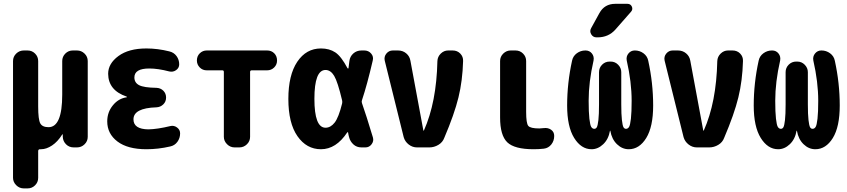

<svg xmlns="http://www.w3.org/2000/svg" viewBox="-20 -790 4540 1029"><path d="M392.6 -519.5Q416 -519.5 433.1 -502.9Q450.2 -486.3 450.2 -462.9V-56.6Q450.2 -33.2 433.1 -16.6Q416 0 392.6 0H375Q350.6 0 334 -16.6Q317.4 -33.2 316.4 -56.6V-69.3Q316.4 -70.3 315.4 -70.3Q313.5 -70.3 313.5 -69.3Q289.1 -30.3 258.8 -10.3Q228.5 9.8 200.2 9.8H194.3Q185.5 9.8 184.6 18.6V163.1Q184.6 186.5 168 203.1Q151.4 219.7 127.9 219.7H107.4Q84 219.7 66.9 202.6Q49.8 185.5 49.8 163.1V-462.9Q49.8 -486.3 66.9 -502.9Q84 -519.5 107.4 -519.5H127.9Q151.4 -519.5 168 -502.9Q184.6 -486.3 184.6 -462.9V-219.7Q184.6 -149.4 195.8 -128.9Q207 -108.4 240.2 -108.4Q313.5 -108.4 313.5 -283.2V-462.9Q313.5 -486.3 330.1 -502.9Q346.7 -519.5 370.1 -519.5Z M892.6 -114.3Q912.1 -119.1 928.7 -106.9Q945.3 -94.7 945.3 -75.2Q945.3 -49.8 930.7 -29.8Q916 -9.8 891.6 -4.9Q828.1 9.8 764.6 9.8Q664.1 9.8 609.4 -31.7Q554.7 -73.2 554.7 -139.6Q554.7 -188.5 585 -225.6Q615.2 -262.7 659.2 -268.6Q660.2 -268.6 660.2 -269.5Q660.2 -271.5 658.2 -272.5Q560.5 -305.7 559.6 -394.5Q559.6 -449.2 614.7 -489.7Q669.9 -530.3 764.6 -530.3Q825.2 -530.3 887.7 -514.6Q912.1 -508.8 926.3 -489.3Q940.4 -469.7 940.4 -445.3Q940.4 -425.8 923.8 -414.1Q907.2 -402.3 886.7 -407.2Q827.1 -422.9 780.3 -422.9Q700.2 -422.9 700.2 -375Q700.2 -346.7 725.6 -333.5Q751 -320.3 818.4 -319.3Q840.8 -318.4 855.5 -303.7Q870.1 -289.1 870.1 -267.1Q870.1 -245.1 855 -230.5Q839.8 -215.8 818.4 -214.8Q695.3 -210.9 695.3 -150.4Q695.3 -97.7 775.4 -96.7Q824.2 -97.7 892.6 -114.3Z M1412.1 -519.5Q1434.6 -519.5 1449.7 -504.4Q1464.8 -489.3 1464.8 -465.8Q1464.8 -443.4 1449.2 -428.2Q1433.6 -413.1 1412.1 -413.1H1329.1Q1320.3 -413.1 1320.3 -404.3V-56.6Q1320.3 -33.2 1303.2 -16.6Q1286.1 0 1262.7 0H1237.3Q1213.9 0 1196.8 -17.1Q1179.7 -34.2 1179.7 -56.6V-404.3Q1179.7 -413.1 1171.9 -413.1H1087.9Q1065.4 -413.1 1050.3 -428.7Q1035.2 -444.3 1035.2 -465.8Q1035.2 -489.3 1050.8 -504.4Q1066.4 -519.5 1087.9 -519.5Z M1813.5 -235.4Q1815.4 -244.1 1813.5 -252Q1790 -351.6 1771 -383.3Q1752 -415 1724.6 -415Q1665 -415 1665 -260.3Q1665 -105.5 1724.6 -105.5Q1752 -105.5 1773.4 -132.8Q1794.9 -160.2 1813.5 -235.4ZM1919.9 -237.3Q1942.4 -173.8 1978.5 -53.7Q1984.4 -34.2 1971.7 -17.1Q1959 0 1938.5 0H1917Q1891.6 0 1874 -16.1Q1856.4 -32.2 1850.6 -55.7Q1849.6 -59.6 1847.7 -67.4Q1845.7 -75.2 1845.7 -79.1Q1845.7 -81.1 1843.8 -81.5Q1841.8 -82 1840.8 -80.1Q1781.2 9.8 1700.2 9.8Q1623 9.8 1574.2 -60.1Q1525.4 -129.9 1525.4 -259.8Q1525.4 -387.7 1573.2 -459Q1621.1 -530.3 1700.2 -530.3Q1745.1 -530.3 1776.9 -509.3Q1808.6 -488.3 1842.8 -423.8Q1843.8 -422.9 1845.7 -422.9Q1847.7 -422.9 1847.7 -424.8Q1848.6 -430.7 1850.1 -443.8Q1851.6 -457 1852.5 -462.9Q1855.5 -487.3 1873.5 -503.4Q1891.6 -519.5 1917 -519.5H1932.6Q1955.1 -519.5 1969.2 -502.9Q1983.4 -486.3 1977.5 -464.8Q1948.2 -337.9 1919.9 -252.9Q1917 -245.1 1919.9 -237.3Z M2406.2 -519.5Q2430.7 -519.5 2446.8 -502.9Q2462.9 -486.3 2461.9 -462.9Q2459 -357.4 2437 -267.6Q2415 -177.7 2361.3 -51.8Q2352.5 -27.3 2329.6 -13.7Q2306.6 0 2281.2 0H2214.8Q2190.4 0 2170.4 -15.6Q2150.4 -31.2 2143.6 -54.7L2042 -464.8Q2037.1 -486.3 2050.8 -502.9Q2064.5 -519.5 2085 -519.5H2113.3Q2138.7 -519.5 2157.2 -503.9Q2175.8 -488.3 2179.7 -463.9L2249 -90.8Q2249 -89.8 2250 -89.8Q2252 -89.8 2252 -90.8Q2319.3 -241.2 2324.2 -462.9Q2325.2 -486.3 2342.3 -502.9Q2359.4 -519.5 2381.8 -519.5Z M2894.5 -103.5Q2917 -106.4 2933.6 -94.7Q2950.2 -83 2950.2 -61.5Q2950.2 -35.2 2934.6 -15.6Q2918.9 3.9 2894.5 6.8Q2869.1 9.8 2839.8 9.8Q2737.3 9.8 2698.7 -27.3Q2660.2 -64.5 2660.2 -160.2V-462.9Q2660.2 -486.3 2677.2 -502.9Q2694.3 -519.5 2716.8 -519.5H2743.2Q2766.6 -519.5 2783.2 -502.9Q2799.8 -486.3 2799.8 -462.9V-190.4Q2799.8 -129.9 2811 -115.7Q2822.3 -101.6 2870.1 -101.6Q2877 -101.6 2894.5 -103.5Z M3382.8 -519.5Q3408.2 -519.5 3428.7 -504.4Q3449.2 -489.3 3454.1 -464.8Q3480.5 -344.7 3480.5 -224.6Q3480.5 -110.4 3443.4 -50.3Q3406.2 9.8 3349.6 9.8Q3314.5 9.8 3286.6 -17.1Q3258.8 -43.9 3251 -88.9Q3251 -89.8 3250 -89.8Q3249 -89.8 3249 -88.9Q3241.2 -43.9 3212.9 -17.1Q3184.6 9.8 3150.4 9.8Q3094.7 9.8 3057.1 -50.8Q3019.5 -111.3 3019.5 -224.6Q3019.5 -344.7 3045.9 -464.8Q3050.8 -489.3 3071.3 -504.4Q3091.8 -519.5 3117.2 -519.5H3118.2Q3139.6 -519.5 3152.3 -503.4Q3165 -487.3 3161.1 -465.8Q3134.8 -350.6 3134.8 -250Q3134.8 -188.5 3138.7 -153.8Q3142.6 -119.1 3148.9 -109.4Q3155.3 -99.6 3165 -99.6Q3173.8 -99.6 3178.7 -108.4Q3183.6 -117.2 3187 -146.5Q3190.4 -175.8 3190.4 -230.5V-403.3Q3190.4 -426.8 3207 -443.4Q3223.6 -460 3247.1 -460H3252.9Q3276.4 -460 3293 -442.9Q3309.6 -425.8 3309.6 -403.3V-230.5Q3309.6 -176.8 3313 -147Q3316.4 -117.2 3321.3 -108.4Q3326.2 -99.6 3335 -99.6Q3344.7 -99.6 3351.1 -109.4Q3357.4 -119.1 3361.3 -153.8Q3365.2 -188.5 3365.2 -250Q3365.2 -350.6 3338.9 -465.8Q3335 -487.3 3348.1 -503.4Q3361.3 -519.5 3381.8 -519.5ZM3277.3 -769.5H3342.8Q3359.4 -769.5 3366.2 -754.9Q3373 -740.2 3362.3 -727.5L3278.3 -631.8Q3241.2 -589.8 3182.6 -589.8H3176.8Q3158.2 -589.8 3148.4 -606.4Q3138.7 -623 3148.4 -639.6L3192.4 -719.7Q3219.7 -769.5 3277.3 -769.5Z M3906.2 -519.5Q3930.7 -519.5 3946.8 -502.9Q3962.9 -486.3 3961.9 -462.9Q3959 -357.4 3937 -267.6Q3915 -177.7 3861.3 -51.8Q3852.5 -27.3 3829.6 -13.7Q3806.6 0 3781.2 0H3714.8Q3690.4 0 3670.4 -15.6Q3650.4 -31.2 3643.6 -54.7L3542 -464.8Q3537.1 -486.3 3550.8 -502.9Q3564.5 -519.5 3585 -519.5H3613.3Q3638.7 -519.5 3657.2 -503.9Q3675.8 -488.3 3679.7 -463.9L3749 -90.8Q3749 -89.8 3750 -89.8Q3752 -89.8 3752 -90.8Q3819.3 -241.2 3824.2 -462.9Q3825.2 -486.3 3842.3 -502.9Q3859.4 -519.5 3881.8 -519.5Z M4382.8 -519.5Q4408.2 -519.5 4428.7 -504.4Q4449.2 -489.3 4454.1 -464.8Q4480.5 -344.7 4480.5 -224.6Q4480.5 -110.4 4443.4 -50.3Q4406.2 9.8 4349.6 9.8Q4314.5 9.8 4286.6 -17.1Q4258.8 -43.9 4251 -88.9Q4251 -89.8 4250 -89.8Q4249 -89.8 4249 -88.9Q4241.2 -43.9 4212.9 -17.1Q4184.6 9.8 4150.4 9.8Q4094.7 9.8 4057.1 -50.8Q4019.5 -111.3 4019.5 -224.6Q4019.5 -344.7 4045.9 -464.8Q4050.8 -489.3 4071.3 -504.4Q4091.8 -519.5 4117.2 -519.5H4118.2Q4139.6 -519.5 4152.3 -503.4Q4165 -487.3 4161.1 -465.8Q4134.8 -350.6 4134.8 -250Q4134.8 -188.5 4138.7 -153.8Q4142.6 -119.1 4148.9 -109.4Q4155.3 -99.6 4165 -99.6Q4173.8 -99.6 4178.7 -108.4Q4183.6 -117.2 4187 -146.5Q4190.4 -175.8 4190.4 -230.5V-403.3Q4190.4 -426.8 4207 -443.4Q4223.6 -460 4247.1 -460H4252.9Q4276.4 -460 4293 -442.9Q4309.6 -425.8 4309.6 -403.3V-230.5Q4309.6 -176.8 4313 -147Q4316.4 -117.2 4321.3 -108.4Q4326.2 -99.6 4335 -99.6Q4344.7 -99.6 4351.1 -109.4Q4357.4 -119.1 4361.3 -153.8Q4365.2 -188.5 4365.2 -250Q4365.2 -350.6 4338.9 -465.8Q4335 -487.3 4348.1 -503.4Q4361.3 -519.5 4381.8 -519.5Z"/></svg>

Font: Rounded Mgen+ 2m bold
Style: Bold
Weight: 700
Designer: [Source Han Sans]
Ryoko NISHIZUKA  (kana & ideographs); Paul D. Hunt (Latin, Greek & Cyrillic); Wenlong ZHANG  (bopomofo
Version: Version 1.059.20150602